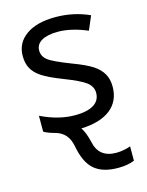

<svg xmlns="http://www.w3.org/2000/svg" viewBox="-118 -619 715 932"><g transform="rotate(-15 239.5 -153.0)"><path d="M234.9 8.8C363.8 4.4 434.1 -52.2 434.1 -147.9C434.1 -172.9 429.2 -194.3 418.9 -212.4C408.7 -230.5 393.1 -246.6 372.1 -260.7C350.6 -274.9 317.4 -290.5 272.9 -307.1C213.4 -330.1 175.3 -347.7 159.2 -360.8C143.1 -373.5 134.8 -389.6 134.8 -409.2C134.8 -449.7 173.3 -474.1 246.1 -474.1C289.6 -474.1 338.9 -462.9 393.1 -439.9L422.9 -509.8C369.6 -533.7 313 -545.9 252 -545.9C189.5 -545.9 140.1 -533.2 104.5 -507.8C68.8 -482.4 50.8 -447.8 50.8 -403.8C50.8 -378.9 55.7 -357.9 65.4 -340.8C74.7 -323.7 89.8 -308.1 110.4 -294.4C130.9 -280.3 166.5 -263.7 216.8 -244.1C266.1 -225.1 300.8 -208.5 320.3 -193.8C339.4 -179.2 349.1 -161.1 349.1 -140.1C349.1 -91.8 310.5 -61 222.2 -61C167.5 -61 110.8 -75.2 51.8 -104V-23.9C65.9 -15.6 84.5 -8.8 106.9 -2.9C148.4 8.3 173.3 36.6 182.1 83C192.4 139.2 210.9 179.2 238.8 203.6C266.6 228 306.6 240.2 359.9 240.2C391.1 240.2 418 235.4 440.9 226.1V153.8C434.6 156.7 424.3 159.7 410.2 162.6C395.5 165.5 381.8 167 369.1 167C310.1 167 275.4 139.2 264.2 83C256.8 51.3 247.1 26.4 234.9 8.8Z"/></g></svg>

Font: Noto Reveo Sans
Style: Regular
Weight: 400
Designer: Monotype Design team
Foundry: Monotype Imaging Inc.
Version: Version 1.04